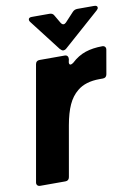

<svg xmlns="http://www.w3.org/2000/svg" viewBox="-86 -818 604 873"><g transform="rotate(-10 216.0 -381.5)"><path d="M28 0Q19 0 14.5 -5.5Q10 -11 12 -20L105 -548Q108 -564 124 -564H240Q249 -564 253 -558.5Q257 -553 256 -544L254 -535L253 -529Q253 -519 260 -519Q265 -519 273 -525Q303 -553 337.5 -564.5Q372 -576 416 -576Q424 -576 428.5 -570.5Q433 -565 431 -556L412 -447Q409 -431 393 -431H378Q312 -431 274 -399Q247 -377 230.5 -341Q214 -305 204 -249L163 -16Q160 0 144 0ZM223 -598 112 -742Q108 -747 108 -752Q108 -763 123 -763H205Q220 -763 226 -751L247 -715Q253 -705 260 -705Q266 -705 272 -711L311 -753Q320 -763 334 -763H411Q426 -763 426 -753Q426 -747 419 -741L255 -596Q247 -588 238 -588Q232 -588 223 -598Z"/></g></svg>

Font: Open Sauce Two ExtraBold Italic
Style: Regular
Weight: 800
Italic angle: -10°
Designer: Alfredo Marco Pradil
Foundry: Creative Sauce Fz LLC
Version: Version 1.477